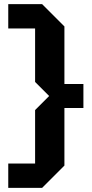

<svg xmlns="http://www.w3.org/2000/svg" viewBox="-20 -770 444 930"><path d="M292 -642V-363H384V-247H292V32L184 140H20V22H150V-237L218 -305L150 -373V-632H20V-750H184Z"/></svg>

Font: Tektur SemiBold
Style: Regular
Weight: 600
Designer: Adam Jagosz
Foundry: Adam Jagosz
Version: Version 1.005;gftools[0.9.30]